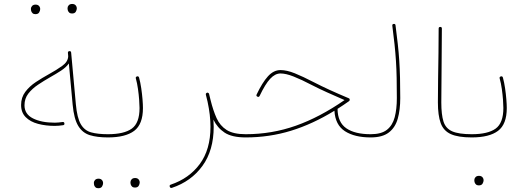

<svg xmlns="http://www.w3.org/2000/svg" viewBox="-20 -723 2728 991"><path d="M88.9 -181.2Q88.9 -220.2 110.6 -249Q132.3 -277.8 165.3 -299.6Q198.2 -321.3 231.9 -339.8Q271 -361.3 301 -382.8Q331.1 -404.3 332 -432.6L330.6 -449.7Q329.6 -458 337.9 -459Q346.2 -460 347.2 -451.7L371.6 -184.6Q377.9 -114.7 397 -82Q416 -49.3 450.4 -39.8Q484.9 -30.3 536.6 -30.3H537.1Q545.4 -30.3 545.4 -22Q545.4 -13.7 537.1 -13.7H536.6Q481.4 -13.7 443.6 -25.4Q405.8 -37.1 383.8 -73.2Q361.8 -109.4 355 -182.6L335.4 -395.5Q321.3 -375.5 295.2 -358.4Q269 -341.3 239.3 -324.7Q207.5 -306.6 176.8 -286.1Q146 -265.6 126.2 -240Q106.4 -214.4 106.4 -179.7Q106.4 -133.8 150.4 -111.8Q194.3 -89.8 262.7 -89.8Q272.9 -89.8 282.7 -90.8Q292.5 -91.8 303.2 -93.3Q311.5 -94.2 312.5 -85.9Q313.5 -77.6 305.2 -76.7Q294.4 -75.2 284.2 -74.2Q273.9 -73.2 262.7 -73.2Q216.3 -73.2 176.5 -83.7Q136.7 -94.2 112.8 -118.2Q88.9 -142.1 88.9 -181.2ZM328.6 -681.2Q328.6 -689 334.7 -695.8Q340.8 -702.6 353 -702.6Q366.2 -702.6 372.6 -692.9Q376.5 -687 376.5 -680.2Q376.5 -671.4 371.1 -662.4Q365.7 -653.3 351.6 -653.3Q342.3 -653.3 337.2 -658.2Q332 -663.1 330.1 -669.4Q328.6 -674.8 328.6 -681.2ZM139.6 -677.7Q139.6 -685.5 145.8 -692.4Q151.9 -699.2 164.1 -699.2Q177.2 -699.2 183.6 -689.5Q187.5 -683.6 187.5 -676.8Q187.5 -668 182.1 -658.9Q176.8 -649.9 162.6 -649.9Q153.3 -649.9 148.2 -654.8Q143.1 -659.7 141.1 -666Q139.6 -671.4 139.6 -677.7Z M528.8 -22Q528.8 -30.3 537.1 -30.3Q620.1 -30.3 660.2 -59.1Q700.2 -87.9 700.2 -165.5Q700.2 -181.6 698.2 -208.3Q696.3 -234.9 692.1 -264.2Q688 -293.5 681.2 -317.9Q678.7 -325.7 687 -328.6Q694.8 -331.1 697.8 -322.8Q704.6 -297.9 709 -267.8Q713.4 -237.8 715.6 -210.4Q717.8 -183.1 717.8 -165.5Q717.8 -81.5 672.6 -47.6Q627.4 -13.7 537.1 -13.7Q528.8 -13.7 528.8 -22ZM653.3 217.3Q653.3 209.5 659.4 202.6Q665.5 195.8 677.7 195.8Q690.9 195.8 697.3 205.6Q701.2 211.4 701.2 218.3Q701.2 227.1 695.8 236.1Q690.4 245.1 676.3 245.1Q667 245.1 661.9 240.2Q656.7 235.4 654.8 229Q653.3 223.6 653.3 217.3ZM464.4 220.7Q464.4 212.9 470.5 206.1Q476.6 199.2 488.8 199.2Q502 199.2 508.3 209Q512.2 214.8 512.2 221.7Q512.2 230.5 506.8 239.5Q501.5 248.5 487.3 248.5Q478 248.5 472.9 243.7Q467.8 238.8 465.8 232.4Q464.4 227.1 464.4 220.7Z M867.2 246.6Q859.4 249 856.4 241.2Q853 232.9 861.3 230Q956.1 198.2 1011.2 123.5Q1066.4 48.8 1066.4 -68.4Q1066.4 -128.4 1051.3 -198.2Q1048.8 -207 1046.9 -216.1Q1044.9 -225.1 1042.5 -234.4Q1041 -239.7 1045.4 -242.7Q1046.9 -244.1 1048.8 -244.6Q1050.8 -245.1 1052.7 -244.6Q1053.2 -244.6 1053.7 -244.1Q1054.2 -244.1 1054.2 -243.7Q1055.2 -243.7 1056.2 -242.7Q1056.2 -242.7 1056.6 -242.7Q1057.1 -242.2 1057.6 -241.2Q1058.1 -240.7 1058.1 -240.2Q1059.1 -239.7 1059.1 -238.8Q1059.1 -238.8 1059.1 -238.3Q1063.5 -222.2 1066.9 -206.5Q1080.1 -152.8 1097.9 -113.3Q1115.7 -73.7 1150.1 -52Q1184.6 -30.3 1248 -30.3H1248.5Q1256.8 -30.3 1256.8 -22Q1256.8 -13.7 1248.5 -13.7H1248Q1177.2 -13.7 1139.6 -38.3Q1102.1 -63 1081.5 -105.5Q1083 -86.9 1083 -68.4Q1083 53.2 1024.9 133.3Q966.8 213.4 867.2 246.6Z M1427.7 -361.3Q1460 -361.3 1501.5 -344.7Q1543 -328.1 1601.1 -297.9Q1637.2 -279.3 1681.4 -259Q1725.6 -238.8 1780.3 -215.8Q1785.2 -213.9 1785.2 -208Q1785.2 -203.6 1781.2 -200.7Q1751.5 -179.7 1722.2 -161.1Q1723.1 -91.3 1767.6 -60.8Q1812 -30.3 1893.1 -30.3H1893.6Q1901.9 -30.3 1901.9 -22Q1901.9 -13.7 1893.6 -13.7H1893.1Q1810.1 -13.7 1760.3 -45.9Q1710.4 -78.1 1706.1 -151.4Q1593.8 -82.5 1481.9 -48.1Q1370.1 -13.7 1248.5 -13.7Q1239.7 -13.7 1239.7 -22Q1239.7 -30.3 1248.5 -30.3Q1382.8 -30.3 1507.1 -74.2Q1631.3 -118.2 1758.3 -206.5Q1709 -228 1668.2 -246.3Q1627.4 -264.6 1593.3 -282.2Q1535.2 -312.5 1495.4 -328.1Q1455.6 -343.8 1427.7 -343.8Q1399.9 -343.8 1374.5 -316.4Q1349.1 -289.1 1320.3 -228.5Q1316.4 -220.2 1308.6 -224.1Q1300.8 -228 1304.7 -235.4Q1333.5 -296.4 1362.8 -328.9Q1392.1 -361.3 1427.7 -361.3Z M1885.3 -22Q1885.3 -30.3 1893.6 -30.3Q1948.2 -30.3 1977.3 -53.2Q2006.3 -76.2 2017.3 -118.2Q2028.3 -160.2 2028.3 -216.8Q2028.3 -274.9 2027.3 -320.8Q2026.4 -366.7 2023.7 -408.4Q2021 -450.2 2016.4 -493.9Q2011.7 -537.6 2004.9 -590.3Q2003.9 -598.6 2012.2 -599.6Q2020.5 -600.6 2021.5 -592.3Q2028.3 -539.6 2033.2 -495.6Q2038.1 -451.7 2040.8 -409.7Q2043.5 -367.7 2044.7 -321.3Q2045.9 -274.9 2045.9 -216.8Q2045.9 -156.2 2033 -110.4Q2020 -64.5 1986.8 -39.1Q1953.6 -13.7 1893.6 -13.7Q1885.3 -13.7 1885.3 -22Z M2240.2 -194.3Q2240.2 -251.5 2241.2 -316.7Q2242.2 -381.8 2243.2 -448.5Q2244.1 -515.1 2244.1 -575.7Q2244.1 -584 2252.4 -584Q2260.7 -584 2260.7 -575.7Q2260.7 -484.4 2259.3 -382.3Q2257.8 -280.3 2257.8 -194.3Q2257.8 -131.8 2269 -95.9Q2280.3 -60.1 2314 -45.2Q2347.7 -30.3 2414.6 -30.3H2415Q2423.3 -30.3 2423.3 -22Q2423.3 -13.7 2415 -13.7H2414.6Q2344.7 -13.7 2306.9 -30.8Q2269 -47.9 2254.6 -87.6Q2240.2 -127.4 2240.2 -194.3Z M2406.7 -22Q2406.7 -30.3 2415 -30.3Q2498 -30.3 2538.1 -59.1Q2578.1 -87.9 2578.1 -165.5Q2578.1 -181.6 2576.2 -208.3Q2574.2 -234.9 2570.1 -264.2Q2565.9 -293.5 2559.1 -317.9Q2556.6 -325.7 2564.9 -328.6Q2572.8 -331.1 2575.7 -322.8Q2582.5 -297.9 2586.9 -267.8Q2591.3 -237.8 2593.5 -210.4Q2595.7 -183.1 2595.7 -165.5Q2595.7 -81.5 2550.5 -47.6Q2505.4 -13.7 2415 -13.7Q2406.7 -13.7 2406.7 -22ZM2428.2 206.1Q2428.2 198.2 2434.3 191.4Q2440.4 184.6 2452.6 184.6Q2465.8 184.6 2472.2 194.3Q2476.1 200.2 2476.1 207Q2476.1 215.8 2470.7 224.9Q2465.3 233.9 2451.2 233.9Q2441.9 233.9 2436.8 229Q2431.6 224.1 2429.7 217.8Q2428.2 212.4 2428.2 206.1Z"/></svg>

Font: Mikhak-DS1-FD Thin
Style: Regular
Weight: 100
Designer: Amin Abedi
Version: Version 3.2